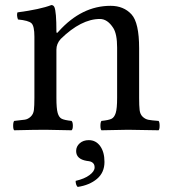

<svg xmlns="http://www.w3.org/2000/svg" viewBox="-20 -513 680 759"><path d="M212 -389Q303 -490 417 -490Q469 -490 500 -456Q530 -423 530 -322V-126Q530 -94 532 -77.5Q534 -61 544 -51.5Q554 -42 566.5 -39.5Q579 -37 607 -35Q611 -30 611 -16Q611 -2 607 2Q521 0 486 0Q465 0 381 2Q377 -2 377 -16Q377 -30 381 -35Q410 -38 421 -43.5Q432 -49 437.5 -66.5Q443 -84 443 -126V-325Q443 -378 428 -402Q405 -438 375 -438Q301 -438 220 -359Q203 -340 203 -317V-126Q203 -84 208 -66.5Q213 -49 224 -43.5Q235 -38 263 -35Q268 -30 268 -16Q268 -2 263 2Q179 0 159 0Q118 0 36 2Q32 -2 32 -16Q32 -30 36 -35Q66 -38 78.5 -40Q91 -42 101.5 -52Q112 -62 114 -78Q116 -94 116 -126V-368Q116 -410 104.5 -421Q93 -432 51 -436Q45 -453 49 -464Q139 -476 183 -493Q191 -493 195 -485Q203 -467 203 -389Q203 -377 212 -389ZM331 41Q359 41 376 64.5Q393 88 393 127Q393 169 363.5 194Q334 219 287 226Q279 218 279 202Q314 194 334 179Q354 164 354 149Q354 139 349.5 133.5Q345 128 339 126Q333 124 323 123Q281 116 281 84Q281 66 295 53.5Q309 41 331 41Z"/></svg>

Font: Libertinus Mono
Style: Regular
Weight: 400
Designer: Philipp H. Poll
Foundry: Khaled Hosny
Version: Version 6.7